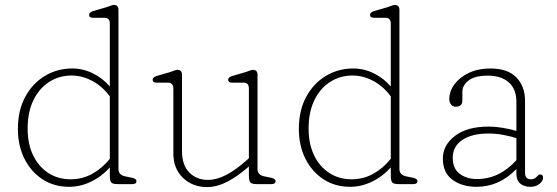

<svg xmlns="http://www.w3.org/2000/svg" viewBox="-20 -746 2258 778"><path d="M52.5 -223.5Q52.5 -299 82.5 -354Q112.5 -409 162.5 -438.8Q212.5 -468.5 272.5 -468.5Q316.5 -468.5 356.5 -448.8Q396.5 -429 425 -395.5V-650Q425 -674 404 -674H357Q341 -674 341 -686Q341 -696 357 -701L412 -717Q419.5 -719.5 428 -722.8Q436.5 -726 441 -726Q460 -726 460 -706V-61Q460 -36.5 489 -31L514 -26Q533 -22 533 -12Q533 0 516 0H457Q437.5 0 431.2 -6.2Q425 -12.5 425 -35V-67.5Q392 -30.5 348.8 -9.8Q305.5 11 260.5 11Q199 11 152.2 -19.5Q105.5 -50 79 -103Q52.5 -156 52.5 -223.5ZM92 -225Q92 -162 114.5 -116Q137 -70 176.2 -44.8Q215.5 -19.5 266 -19.5Q314 -19.5 354 -41.8Q394 -64 425 -102.5V-355.5Q395 -396 354.2 -418Q313.5 -440 269.5 -440Q220.5 -440 180 -414.5Q139.5 -389 115.8 -340.8Q92 -292.5 92 -225Z M682.5 -124V-387Q682.5 -411 661.5 -411H614.5Q598.5 -411 598.5 -423Q598.5 -433 614.5 -438L669.5 -454Q677 -456.5 685.5 -459.8Q694 -463 698.5 -463Q717.5 -463 717.5 -443V-134Q717.5 -77 747 -47Q776.5 -17 823.5 -17Q890 -17 977.5 -95L988.5 -105V-387Q988.5 -411 967.5 -411H920.5Q904.5 -411 904.5 -423Q904.5 -433 920.5 -438L975.5 -454Q983 -456.5 991.5 -459.8Q1000 -463 1004.5 -463Q1023.5 -463 1023.5 -443V-61Q1023.5 -36.5 1052.5 -31L1077.5 -26Q1096.5 -22 1096.5 -12Q1096.5 0 1079.5 0H1020.5Q1001 0 994.8 -6.2Q988.5 -12.5 988.5 -35V-71.5Q944.5 -32.5 902 -10.2Q859.5 12 819.5 12Q760.5 12 721.5 -25.2Q682.5 -62.5 682.5 -124Z M1191 -223.5Q1191 -299 1221 -354Q1251 -409 1301 -438.8Q1351 -468.5 1411 -468.5Q1455 -468.5 1495 -448.8Q1535 -429 1563.5 -395.5V-650Q1563.5 -674 1542.5 -674H1495.5Q1479.5 -674 1479.5 -686Q1479.5 -696 1495.5 -701L1550.5 -717Q1558 -719.5 1566.5 -722.8Q1575 -726 1579.5 -726Q1598.5 -726 1598.5 -706V-61Q1598.5 -36.5 1627.5 -31L1652.5 -26Q1671.5 -22 1671.5 -12Q1671.5 0 1654.5 0H1595.5Q1576 0 1569.8 -6.2Q1563.5 -12.5 1563.5 -35V-67.5Q1530.5 -30.5 1487.2 -9.8Q1444 11 1399 11Q1337.5 11 1290.8 -19.5Q1244 -50 1217.5 -103Q1191 -156 1191 -223.5ZM1230.5 -225Q1230.5 -162 1253 -116Q1275.5 -70 1314.8 -44.8Q1354 -19.5 1404.5 -19.5Q1452.5 -19.5 1492.5 -41.8Q1532.5 -64 1563.5 -102.5V-355.5Q1533.5 -396 1492.8 -418Q1452 -440 1408 -440Q1359 -440 1318.5 -414.5Q1278 -389 1254.2 -340.8Q1230.5 -292.5 1230.5 -225Z M1774.5 -103.5Q1774.5 -158 1823.8 -195.5Q1873 -233 1959 -233Q1987.5 -233 2017.5 -228Q2047.5 -223 2072.5 -215.5V-332.5Q2072.5 -385 2041.8 -412.2Q2011 -439.5 1956 -439.5Q1904.5 -439.5 1879 -420Q1853.5 -400.5 1853.5 -373.5V-338.5Q1853.5 -313.5 1826.5 -313.5Q1815.5 -313.5 1808 -322.2Q1800.5 -331 1800.5 -343.5Q1800.5 -376 1821.5 -404.5Q1842.5 -433 1880 -450.8Q1917.5 -468.5 1967 -468.5Q2037.5 -468.5 2072.5 -432.2Q2107.5 -396 2107.5 -337.5V-46Q2107.5 -19.5 2131 -19.5Q2139.5 -19.5 2144.8 -22.2Q2150 -25 2153.5 -28.5Q2157.5 -32.5 2161 -35.8Q2164.5 -39 2169 -39Q2180.5 -39 2180.5 -26Q2180.5 -12.5 2165.8 -0.8Q2151 11 2129.5 11Q2104.5 11 2088.5 -1.8Q2072.5 -14.5 2072.5 -43V-61Q2002.5 11 1911.5 11Q1852.5 11 1813.5 -17.5Q1774.5 -46 1774.5 -103.5ZM1814.5 -106.5Q1814.5 -62.5 1843 -41.5Q1871.5 -20.5 1912.5 -20.5Q2003.5 -20.5 2072.5 -97V-186.5Q2047.5 -194 2019 -199.5Q1990.5 -205 1959 -205Q1892.5 -205 1853.5 -179Q1814.5 -153 1814.5 -106.5Z"/></svg>

Font: Fraunces 9pt S100 Thin
Style: Regular
Weight: 100
Version: Version 1.000; ttfautohint (v1.8.3)